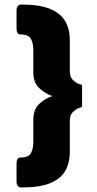

<svg xmlns="http://www.w3.org/2000/svg" viewBox="-20 -718 426 847"><path d="M75 109Q53 109 53 82V4Q53 -23 70 -23Q106 -23 116.5 -42.5Q127 -62 127 -92V-190Q127 -235 153 -259.5Q179 -284 211 -294Q179 -305 153 -329.5Q127 -354 127 -398V-496Q127 -527 116.5 -546.5Q106 -566 70 -566Q53 -566 53 -593V-671Q53 -698 75 -698Q156 -698 202.5 -678Q249 -658 268.5 -623Q288 -588 288 -542V-403Q288 -380 300 -367Q312 -354 325 -349Q338 -344 342 -343V-247Q338 -245 325 -240Q312 -235 300 -222Q288 -209 288 -186V-47Q288 -1 268.5 34.5Q249 70 202.5 89.5Q156 109 75 109Z"/></svg>

Font: Pitagon Sans
Style: Bold
Weight: 700
Designer: Travis Tran
Foundry: Pitagon
Version: Version 1.001; ttfautohint (v1.8.4.7-5d5b);gftools[0.9.26]